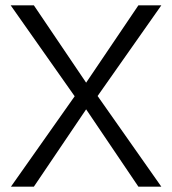

<svg xmlns="http://www.w3.org/2000/svg" viewBox="-20 -700 646 720"><path d="M499 0 303 -290 107 0H21L260 -339L20 -680H107L303 -390L499 -680H585L346 -340L585 0Z"/></svg>

Font: Puffins on Iceburgs
Style: Regular
Weight: 400
Version: Version 1.0